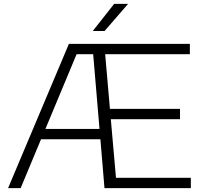

<svg xmlns="http://www.w3.org/2000/svg" viewBox="-20 -965 1052 985"><path d="M21.5 0 333.5 -740H954V-687H519.5L544 -406.5H903.5V-353.5H548.5L575 -53H959V0H516L495 -250.5H190.5L86 0ZM373 -687 213 -303.5H490.5L458 -687ZM456 -806 565.5 -945H637L516.5 -806Z"/></svg>

Font: Encode Sans Exp Lt
Style: Regular
Weight: 300
Width: 7
Designer: Multiple Designers
Foundry: Impallari Type
Version: Version 3.002; ttfautohint (v1.8.3) -l 8 -r 50 -G 200 -x 14 